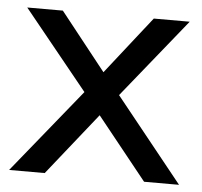

<svg xmlns="http://www.w3.org/2000/svg" viewBox="-43 -547 623 591"><g transform="rotate(5 269.0 -251.5)"><path d="M423 0 269 -192 216 -259 18 -503H128L269 -325L323 -259L531 0ZM116 0H6L216 -259L269 -325L409 -503H520L323 -259L269 -192Z"/></g></svg>

Font: Muli Medium
Style: Regular
Weight: 500
Designer: Vernon Adams
Foundry: Vernon Adams
Version: Version 2.100; ttfautohint (v1.8.1.43-b0c9)